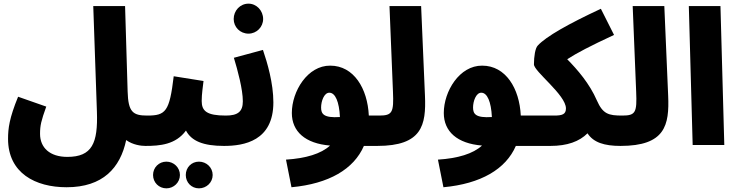

<svg xmlns="http://www.w3.org/2000/svg" viewBox="-20 -793 4039 1050"><path d="M24 -34C24 154 174 231 344 231C543 231 638 125 670 -27C707 0 753 5 775 5C836 5 870 -28 870 -80C870 -124 844 -161 785 -161C707 -161 681 -180 678 -293L664 -760H490L510 -182C516 -10 484 65 348 65C253 65 199 15 199 -61C199 -107 205 -132 233 -210L79 -264C31 -147 24 -90 24 -34Z M775 5C854 5 941 -2 997 -79C1027 -22 1091 5 1205 5C1267 5 1300 -29 1300 -80C1300 -124 1274 -161 1215 -161C1110 -161 1083 -186 1083 -241C1083 -279 1090 -322 1093 -350L930 -376C907 -182 886 -161 785 -161ZM1068 237C1109 237 1143 205 1143 164C1143 123 1109 91 1068 91C1027 91 996 123 996 164C996 205 1027 237 1068 237ZM890 237C930 237 964 205 964 164C964 123 930 91 890 91C849 91 817 123 817 164C817 205 849 237 890 237Z M1339 -609C1383 -609 1419 -645 1419 -689C1419 -735 1383 -773 1339 -773C1293 -773 1258 -735 1258 -689C1258 -645 1293 -609 1339 -609ZM1205 5C1314 5 1475 -22 1475 -233C1475 -338 1442 -450 1418 -520L1259 -477C1280 -408 1308 -304 1308 -239C1308 -182 1280 -161 1215 -161Z M1574 231C1779 212 1915 132 1970 5H2043C2108 5 2138 -29 2138 -80C2138 -124 2112 -161 2053 -161H1997C1990 -309 1915 -434 1786 -434C1662 -435 1576 -294 1576 -175C1576 -74 1649 -8 1785 3C1736 48 1653 73 1544 80ZM1736 -205C1736 -239 1752 -286 1781 -286C1814 -286 1835 -236 1839 -153C1750 -147 1736 -170 1736 -205Z M2043 5C2288 5 2311 -108 2304 -270L2283 -760H2110L2129 -292C2134 -178 2126 -161 2053 -161Z M2405 231C2610 212 2746 132 2801 5H2874C2939 5 2969 -29 2969 -80C2969 -124 2943 -161 2884 -161H2828C2821 -309 2746 -434 2617 -434C2493 -435 2407 -294 2407 -175C2407 -74 2480 -8 2616 3C2567 48 2484 73 2375 80ZM2567 -205C2567 -239 2583 -286 2612 -286C2645 -286 2666 -236 2670 -153C2581 -147 2567 -170 2567 -205Z M2874 5H2990C3082 5 3148 -19 3193 -64C3225 -14 3285 5 3373 5C3434 5 3468 -30 3468 -80C3468 -124 3442 -161 3383 -161C3308 -161 3277 -169 3244 -244C3204 -336 3139 -411 3082 -469C3134 -503 3207 -541 3338 -602L3266 -745C3090 -663 2967 -594 2921 -544C2907 -530 2900 -484 2900 -441C2900 -402 3075 -274 3075 -200C3075 -168 3055 -161 3011 -161H2884Z M3373 5C3618 5 3641 -108 3634 -270L3613 -760H3440L3459 -292C3464 -178 3456 -161 3383 -161Z M3768 0H3941L3920 -760H3747Z"/></svg>

Font: Noto Sans Arabic UI SmCn Bk
Style: Regular
Weight: 900
Width: 4
Designer: Monotype Design Team, Nadine Chahine and Nizar Qandah
Foundry: Monotype Imaging Inc.
Version: Version 2.010